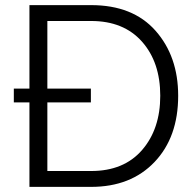

<svg xmlns="http://www.w3.org/2000/svg" viewBox="-20 -730 761 750"><path d="M336 0H95V-330H34V-384H95V-710H336Q499 -710 587.5 -610Q676 -510 676 -356Q676 -194 583.5 -97Q491 0 336 0ZM606 -356Q606 -487 534.5 -567.5Q463 -648 336 -648H165V-384H335V-330H165V-62H336Q464 -62 535 -144Q606 -226 606 -356Z"/></svg>

Font: Raleway
Style: Regular
Weight: 400
Designer: Matt McInerney, Pablo Impallari, Rodrigo Fuenzalida
Foundry: Matt McInerney, Pablo Impallari, Rodrigo Fuenzalida
Version: Version 1.000;PS 001.001;hotconv 1.0.56; ttfautohint (v1.5)